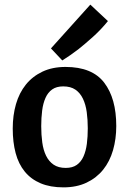

<svg xmlns="http://www.w3.org/2000/svg" viewBox="-20 -799 557 829"><path d="M482 -255Q482 -199 468 -150.5Q454 -102 425.5 -66.5Q397 -31 354 -10.5Q311 10 254 10Q197 10 155.5 -7.5Q114 -25 87 -58Q60 -91 47.5 -138Q35 -185 35 -244Q35 -301 49 -349.5Q63 -398 91.5 -433.5Q120 -469 163 -489.5Q206 -510 263 -510Q378 -510 430 -442Q482 -374 482 -255ZM158 -254Q158 -217 162.5 -184Q167 -151 179 -126.5Q191 -102 211.5 -88Q232 -74 264 -74Q293 -74 311.5 -87Q330 -100 340.5 -123.5Q351 -147 355 -178Q359 -209 359 -245Q359 -282 354.5 -315Q350 -348 338 -373Q326 -398 305.5 -412Q285 -426 253 -426Q224 -426 205.5 -413Q187 -400 176.5 -376.5Q166 -353 162 -321.5Q158 -290 158 -254ZM200 -590 370 -779 446 -708Q416 -671 381.5 -640Q347 -609 318 -586Q284 -560 249 -538Z"/></svg>

Font: Amaranth
Style: Regular
Weight: 400
Designer: Gesine Todt
Foundry: Gesine Todt
Version: Version 1.001